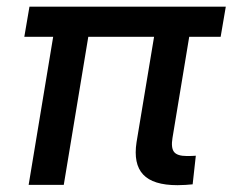

<svg xmlns="http://www.w3.org/2000/svg" viewBox="-20 -542 682 563"><path d="M500.5 1Q428.7 1 399.7 -30.3Q370.6 -61.5 380.4 -125L442.4 -498H545.4L485.8 -137.7Q481 -108.9 490.2 -96.7Q499.5 -84.5 527.8 -84.5Q536.1 -84.5 542.2 -84.7Q548.3 -85 554.2 -85.4L544.9 -1.5Q535.2 -0.5 523.9 0.2Q512.7 1 500.5 1ZM64 0 146.5 -498H249.5L167 0ZM51.3 -434.1 66.4 -522.5H642.1L627 -434.1Z"/></svg>

Font: Inter 28pt Medium
Style: Italic
Weight: 500
Italic angle: -9.3988°
Designer: Rasmus Andersson
Foundry: rsms
Version: Version 4.001;git-66647c0bb